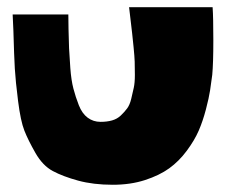

<svg xmlns="http://www.w3.org/2000/svg" viewBox="-20 -539 625 531"><path d="M292 -28Q238 -28 196 -39.5Q154 -51 126 -66Q98 -81 78 -116Q58 -151 47.5 -177.5Q37 -204 30 -259.5Q23 -315 21 -349Q19 -383 17 -455Q16 -484 15 -499H169Q169 -490 169.5 -458.5Q170 -427 171 -405.5Q172 -384 174.5 -350.5Q177 -317 183 -294Q189 -271 198 -248Q207 -225 222.5 -213.5Q238 -202 258 -202Q276 -202 290 -206Q304 -210 314 -219.5Q324 -229 331.5 -239Q339 -249 343 -266Q347 -283 350 -296.5Q353 -310 353 -332Q353 -354 352.5 -368.5Q352 -383 349.5 -408Q347 -433 345.5 -446.5Q344 -460 341 -485Q338 -508 337 -519H568Q570 -491 570 -427.5Q570 -364 567 -332Q564 -309 561 -289Q558 -269 549.5 -236.5Q541 -204 529.5 -177.5Q518 -151 496.5 -122Q475 -93 448 -73.5Q421 -54 381 -41Q341 -28 292 -28Z"/></svg>

Font: LONDON PRESLEY
Style: Regular
Weight: 400
Version: Version 001.000